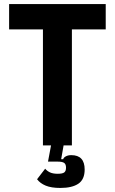

<svg xmlns="http://www.w3.org/2000/svg" viewBox="-20 -718 567 948"><path d="M278 210Q233 210 205.5 198.5Q178 187 163 167L203 115Q212 126 226.5 133Q241 140 265 140Q288 140 297 133.5Q306 127 306 110Q306 93 297 86.5Q288 80 265 80H217L232 0H192V-573H25V-698H502V-573H335V0H294L282 68H292Q294 60 305 54Q316 48 332 48Q398 48 398 119Q398 168 367 189Q336 210 278 210Z"/></svg>

Font: IBM Plex Sans Cond
Style: Bold
Weight: 700
Width: 3
Designer: Mike Abbink, Paul van der Laan, Pieter van Rosmalen
Foundry: Bold Monday
Version: Version 1.3